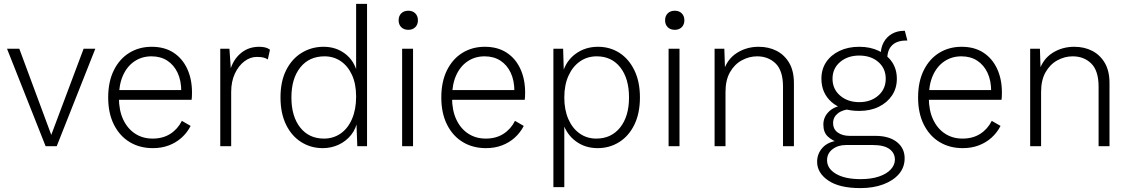

<svg xmlns="http://www.w3.org/2000/svg" viewBox="-20 -750 5796 985"><path d="M409 -500H469L271 0H214L16 -500H79L243 -58Z M764 10Q697 10 645.5 -21Q594 -52 564.5 -110.5Q535 -169 535 -250Q535 -331 564 -389.5Q593 -448 643.5 -479Q694 -510 758 -510Q824 -510 870 -480Q916 -450 940.5 -397Q965 -344 965 -275Q965 -263 964.5 -254Q964 -245 963 -238H571V-288H938L910 -280Q910 -337 891 -377Q872 -417 838 -439Q804 -461 757 -461Q708 -461 670 -435.5Q632 -410 611 -363Q590 -316 590 -250Q590 -184 612 -137Q634 -90 673 -64.5Q712 -39 763 -39Q816 -39 854 -63.5Q892 -88 913 -130L958 -104Q940 -69 911.5 -43.5Q883 -18 846 -4Q809 10 764 10Z M1110 0V-500H1157L1164 -400Q1181 -450 1219 -480Q1257 -510 1310 -510Q1327 -510 1341 -506.5Q1355 -503 1365 -495L1354 -445Q1345 -451 1332.5 -454.5Q1320 -458 1297 -458Q1264 -458 1234 -435.5Q1204 -413 1185 -372.5Q1166 -332 1166 -278V0Z M1636 10Q1575 10 1525.5 -21Q1476 -52 1447.5 -110.5Q1419 -169 1419 -250Q1419 -333 1448.5 -391Q1478 -449 1528.5 -479.5Q1579 -510 1640 -510Q1704 -510 1751 -474Q1798 -438 1813 -375L1807 -370V-730H1863V0H1813L1808 -135L1815 -138Q1808 -91 1781.5 -58Q1755 -25 1717 -7.5Q1679 10 1636 10ZM1642 -39Q1690 -39 1727.5 -65Q1765 -91 1786 -140Q1807 -189 1807 -254Q1807 -319 1786 -365Q1765 -411 1728.5 -436Q1692 -461 1645 -461Q1566 -461 1520.5 -404Q1475 -347 1475 -250Q1475 -153 1520 -96Q1565 -39 1642 -39Z M2099 -500V0H2043V-500ZM2075 -597Q2052 -597 2038.5 -610.5Q2025 -624 2025 -646Q2025 -668 2038.5 -681.5Q2052 -695 2075 -695Q2097 -695 2110.5 -681.5Q2124 -668 2124 -646Q2124 -624 2110.5 -610.5Q2097 -597 2075 -597Z M2473 10Q2406 10 2354.5 -21Q2303 -52 2273.5 -110.5Q2244 -169 2244 -250Q2244 -331 2273 -389.5Q2302 -448 2352.5 -479Q2403 -510 2467 -510Q2533 -510 2579 -480Q2625 -450 2649.5 -397Q2674 -344 2674 -275Q2674 -263 2673.5 -254Q2673 -245 2672 -238H2280V-288H2647L2619 -280Q2619 -337 2600 -377Q2581 -417 2547 -439Q2513 -461 2466 -461Q2417 -461 2379 -435.5Q2341 -410 2320 -363Q2299 -316 2299 -250Q2299 -184 2321 -137Q2343 -90 2382 -64.5Q2421 -39 2472 -39Q2525 -39 2563 -63.5Q2601 -88 2622 -130L2667 -104Q2649 -69 2620.5 -43.5Q2592 -18 2555 -4Q2518 10 2473 10Z M2819 210V-500H2869L2873 -364L2866 -374Q2883 -437 2932.5 -473.5Q2982 -510 3048 -510Q3109 -510 3157.5 -479Q3206 -448 3234.5 -389.5Q3263 -331 3263 -250Q3263 -169 3234.5 -110.5Q3206 -52 3156.5 -21Q3107 10 3046 10Q2982 10 2934.5 -25Q2887 -60 2868 -119L2875 -130V210ZM3039 -39Q3116 -39 3161.5 -96Q3207 -153 3207 -250Q3207 -347 3162.5 -404Q3118 -461 3041 -461Q2993 -461 2955.5 -435Q2918 -409 2896.5 -361.5Q2875 -314 2875 -250Q2875 -186 2896 -138.5Q2917 -91 2954 -65Q2991 -39 3039 -39Z M3466 -500V0H3410V-500ZM3442 -597Q3419 -597 3405.5 -610.5Q3392 -624 3392 -646Q3392 -668 3405.5 -681.5Q3419 -695 3442 -695Q3464 -695 3477.5 -681.5Q3491 -668 3491 -646Q3491 -624 3477.5 -610.5Q3464 -597 3442 -597Z M3646 0V-500H3696L3700 -378L3692 -386Q3711 -447 3760.5 -478.5Q3810 -510 3872 -510Q3924 -510 3964.5 -489Q4005 -468 4029 -427Q4053 -386 4053 -323V0H3997V-305Q3997 -387 3959.5 -424Q3922 -461 3864 -461Q3823 -461 3785.5 -440.5Q3748 -420 3725 -379.5Q3702 -339 3702 -279V0Z M4622 -592 4635 -542Q4634 -542 4632.5 -542Q4631 -542 4629 -542Q4582 -542 4557 -518Q4532 -494 4532 -449L4498 -466Q4498 -505 4513.5 -533Q4529 -561 4556 -576.5Q4583 -592 4618 -592Q4620 -592 4620.5 -592Q4621 -592 4622 -592ZM4471 -53Q4541 -53 4581 -21.5Q4621 10 4621 62Q4621 109 4591.5 143Q4562 177 4511 196Q4460 215 4394 215Q4286 215 4229 176Q4172 137 4172 80Q4172 38 4200.5 7Q4229 -24 4286 -30L4282 -19Q4250 -28 4227 -49.5Q4204 -71 4204 -111Q4204 -150 4233 -178Q4262 -206 4315 -211L4365 -191H4348Q4303 -188 4278.5 -168.5Q4254 -149 4254 -119Q4254 -87 4278 -70Q4302 -53 4339 -53ZM4395 169Q4450 169 4489.5 155.5Q4529 142 4550 119Q4571 96 4571 69Q4571 35 4543 14.5Q4515 -6 4458 -6H4320Q4279 -6 4251 15.5Q4223 37 4223 72Q4223 115 4269 142Q4315 169 4395 169ZM4388 -510Q4445 -510 4488.5 -489Q4532 -468 4556.5 -431.5Q4581 -395 4581 -346Q4581 -297 4556 -260Q4531 -223 4488 -202Q4445 -181 4388 -181Q4297 -181 4245.5 -227Q4194 -273 4194 -346Q4194 -395 4218.5 -431.5Q4243 -468 4287 -489Q4331 -510 4388 -510ZM4388 -465Q4329 -465 4290 -432Q4251 -399 4251 -346Q4251 -293 4290 -259.5Q4329 -226 4388 -226Q4447 -226 4485.5 -259.5Q4524 -293 4524 -346Q4524 -399 4486 -432Q4448 -465 4388 -465Z M4919 10Q4852 10 4800.5 -21Q4749 -52 4719.5 -110.5Q4690 -169 4690 -250Q4690 -331 4719 -389.5Q4748 -448 4798.5 -479Q4849 -510 4913 -510Q4979 -510 5025 -480Q5071 -450 5095.5 -397Q5120 -344 5120 -275Q5120 -263 5119.5 -254Q5119 -245 5118 -238H4726V-288H5093L5065 -280Q5065 -337 5046 -377Q5027 -417 4993 -439Q4959 -461 4912 -461Q4863 -461 4825 -435.5Q4787 -410 4766 -363Q4745 -316 4745 -250Q4745 -184 4767 -137Q4789 -90 4828 -64.5Q4867 -39 4918 -39Q4971 -39 5009 -63.5Q5047 -88 5068 -130L5113 -104Q5095 -69 5066.5 -43.5Q5038 -18 5001 -4Q4964 10 4919 10Z M5265 0V-500H5315L5319 -378L5311 -386Q5330 -447 5379.5 -478.5Q5429 -510 5491 -510Q5543 -510 5583.5 -489Q5624 -468 5648 -427Q5672 -386 5672 -323V0H5616V-305Q5616 -387 5578.5 -424Q5541 -461 5483 -461Q5442 -461 5404.5 -440.5Q5367 -420 5344 -379.5Q5321 -339 5321 -279V0Z"/></svg>

Font: Kantumruy Pro Light
Style: Regular
Weight: 300
Version: Version 1.002